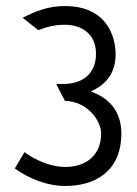

<svg xmlns="http://www.w3.org/2000/svg" viewBox="-20 -610 455 636"><path d="M29 -52C72 -21 132 6 197 6C293 6 382 -41 382 -168C382 -239 343 -282 291 -303L281 -308L291 -312C333 -334 363 -369 363 -431C363 -456 356 -590 194 -590C141 -590 97 -573 55 -551L107 -510C134 -521 164 -528 195 -528C250 -528 298 -498 298 -432C298 -356 241 -332 192 -332H166L195 -276C271 -274 315 -209 315 -168C315 -94 263 -57 197 -57C148 -57 98 -79 61 -106Z"/></svg>

Font: Charger Sport
Style: LitNrw
Weight: 300
Designer: Jasper
Foundry: Cannot Into Space Fonts
Version: Version 1.1